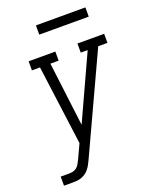

<svg xmlns="http://www.w3.org/2000/svg" viewBox="-166 -1003 870 1094"><g transform="rotate(-20 269.5 -456.5)"><path d="M28 0V-55H79Q91 -55 104 -58Q117 -61 127 -70Q137 -79 143 -91Q149 -103 155 -114L194 -198L130 -680H81V-735H243V-680H193L241 -292L419 -680H377V-735H539V-680H483L210 -91Q204 -78 197 -65Q190 -52 181 -40.5Q172 -29 160 -20.5Q148 -12 134 -7Q120 -2 106.5 -1Q93 0 79 0ZM190 -857V-913H490V-857Z"/></g></svg>

Font: Iosevka Slab Light
Style: Italic
Weight: 300
Italic angle: -9°
Monospace: yes
Designer: Belleve Invis
Foundry: Belleve Invis
Version: Version 11.1.1; ttfautohint (v1.8.3)